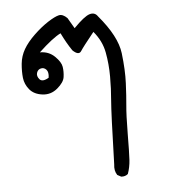

<svg xmlns="http://www.w3.org/2000/svg" viewBox="-45 -278 589 633"><g transform="rotate(-5 250.0 38.0)"><path d="M331.1 312.5 318.4 305.7Q308.6 291 311.5 270.5Q316.4 97.7 319.8 59.6Q323.2 21.5 323.2 -19.5Q323.2 -60.5 315.9 -99.6Q308.6 -138.7 281.2 -170.9Q244.1 -125 235.4 -111.3Q226.6 -97.7 207 -116.2Q189.5 -141.6 172.9 -175.8Q146.5 -163.1 99.6 -119.1Q128.9 -119.1 148.4 -100.1Q168 -81.1 170.4 -64.9Q172.9 -48.8 170.4 -31.2Q168 -13.7 146 4.9Q124 23.4 96.2 20Q68.4 16.6 53.7 -1Q39.1 -18.6 36.6 -40Q34.2 -61.5 36.6 -86.9Q39.1 -112.3 51.8 -134.3Q64.5 -156.2 88.4 -179.2Q112.3 -202.1 135.7 -217.3Q159.2 -232.4 172.4 -235.4Q185.5 -238.3 200.2 -223.6L220.7 -188.5Q255.9 -224.6 273.4 -230Q291 -235.4 300.8 -220.7Q361.3 -149.4 368.2 -92.8Q375 -36.1 373 6.8Q371.1 49.8 368.2 80.1Q365.2 110.4 364.7 172.9Q364.3 235.4 362.8 259.8Q361.3 284.2 353.5 305.7Q344.7 313.5 331.1 312.5ZM121.1 -33.2Q124 -51.8 116.2 -60.1Q108.4 -68.4 98.1 -65.9Q87.9 -63.5 84.5 -52.7Q81.1 -42 90.3 -31.2Q99.6 -20.5 121.1 -33.2Z"/></g></svg>

Font: JasonHandwriting4
Style: Regular
Weight: 400
Version: Version 1.01.21